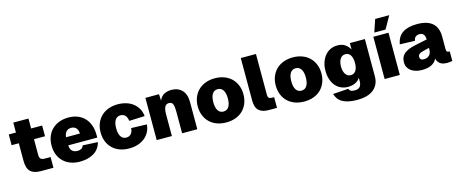

<svg xmlns="http://www.w3.org/2000/svg" viewBox="-47 -1478 5675 2371"><g transform="rotate(-15 2790.5 -292.5)"><path d="M298 0Q207 0 165 -42Q123 -84 123 -178V-403H31V-540H123V-667H317V-540H458V-403H317V-206Q317 -165 333.5 -151Q350 -137 384 -137H458V0Z M795 12Q730 12 676.5 -8Q623 -28 585 -65Q547 -102 526.5 -154Q506 -206 506 -270Q506 -333 526.5 -385Q547 -437 585 -474Q623 -511 676.5 -531.5Q730 -552 795 -552Q860 -552 912.5 -531Q965 -510 1001.5 -471Q1038 -432 1057.5 -377Q1077 -322 1077 -254V-220H706Q708 -171 733 -147.5Q758 -124 799 -124Q828 -124 848.5 -135Q869 -146 878 -174L1070 -164Q1047 -76 974 -32Q901 12 795 12ZM883 -324Q881 -372 857.5 -396Q834 -420 795 -420Q757 -420 733 -394.5Q709 -369 706 -324Z M1425 12Q1359 12 1305 -8Q1251 -28 1213 -65Q1175 -102 1154 -154Q1133 -206 1133 -270Q1133 -333 1154 -385Q1175 -437 1213 -474Q1251 -511 1305 -531.5Q1359 -552 1425 -552Q1484 -552 1534 -536.5Q1584 -521 1621.5 -491.5Q1659 -462 1682.5 -420Q1706 -378 1711 -325L1512 -317Q1506 -365 1483 -388.5Q1460 -412 1425 -412Q1380 -412 1356 -375.5Q1332 -339 1332 -270Q1332 -201 1356 -164Q1380 -127 1425 -127Q1461 -127 1484 -150.5Q1507 -174 1512 -225L1711 -219Q1707 -166 1684 -123Q1661 -80 1623.5 -50Q1586 -20 1535.5 -4Q1485 12 1425 12Z M1778 0V-540H1952L1956 -457Q1979 -510 2019.5 -531Q2060 -552 2112 -552Q2197 -552 2247 -499.5Q2297 -447 2297 -347V0H2103V-280Q2103 -339 2091.5 -371Q2080 -403 2041 -403Q2004 -403 1988 -371Q1972 -339 1972 -280V0Z M2667 12Q2601 12 2547 -8Q2493 -28 2455 -65Q2417 -102 2396 -154Q2375 -206 2375 -270Q2375 -333 2396 -385Q2417 -437 2455 -474Q2493 -511 2547 -531.5Q2601 -552 2667 -552Q2733 -552 2787 -531.5Q2841 -511 2879 -474Q2917 -437 2938 -385Q2959 -333 2959 -270Q2959 -206 2938 -154Q2917 -102 2879 -65Q2841 -28 2787 -8Q2733 12 2667 12ZM2667 -127Q2712 -127 2736 -164Q2760 -201 2760 -270Q2760 -339 2736 -376Q2712 -413 2667 -413Q2622 -413 2598 -376Q2574 -339 2574 -270Q2574 -201 2598 -164Q2622 -127 2667 -127Z M3207 0Q3129 0 3086 -38.5Q3043 -77 3043 -166V-710H3237V-188Q3237 -159 3250 -148Q3263 -137 3287 -137H3316V0Z M3664 12Q3598 12 3544 -8Q3490 -28 3452 -65Q3414 -102 3393 -154Q3372 -206 3372 -270Q3372 -333 3393 -385Q3414 -437 3452 -474Q3490 -511 3544 -531.5Q3598 -552 3664 -552Q3730 -552 3784 -531.5Q3838 -511 3876 -474Q3914 -437 3935 -385Q3956 -333 3956 -270Q3956 -206 3935 -154Q3914 -102 3876 -65Q3838 -28 3784 -8Q3730 12 3664 12ZM3664 -127Q3709 -127 3733 -164Q3757 -201 3757 -270Q3757 -339 3733 -376Q3709 -413 3664 -413Q3619 -413 3595 -376Q3571 -339 3571 -270Q3571 -201 3595 -164Q3619 -127 3664 -127Z M4303 162Q4236 162 4188 151Q4140 140 4108 120.5Q4076 101 4057.5 73.5Q4039 46 4029 14L4227 0Q4233 20 4249 30Q4265 40 4303 40Q4344 40 4366 17Q4388 -6 4388 -60V-99Q4369 -64 4327 -43.5Q4285 -23 4233 -23Q4184 -23 4143.5 -41Q4103 -59 4074 -93Q4045 -127 4028.5 -176Q4012 -225 4012 -286Q4012 -345 4028.5 -393.5Q4045 -442 4074 -477.5Q4103 -513 4143.5 -532.5Q4184 -552 4233 -552Q4294 -552 4331.5 -526Q4369 -500 4392 -458V-540H4584V-64Q4584 -5 4562.5 37.5Q4541 80 4503.5 108Q4466 136 4414.5 149Q4363 162 4303 162ZM4302 -154Q4343 -154 4366.5 -188.5Q4390 -223 4390 -288Q4390 -351 4367 -386.5Q4344 -422 4302 -422Q4259 -422 4235 -385Q4211 -348 4211 -288Q4211 -227 4235.5 -190.5Q4260 -154 4302 -154Z M4692 0V-540H4886V0ZM4717 -587 4771 -747H4951L4861 -587Z M5170 12Q5127 12 5091.5 2Q5056 -8 5030 -27Q5004 -46 4989.5 -73.5Q4975 -101 4975 -136Q4975 -208 5022 -246.5Q5069 -285 5158 -304L5320 -338Q5320 -380 5302 -402Q5284 -424 5252 -424Q5185 -424 5176 -359L4984 -365Q5000 -463 5068.5 -507.5Q5137 -552 5252 -552Q5514 -552 5514 -322V-164Q5514 -138 5522.5 -130Q5531 -122 5546 -122H5557V0Q5548 3 5528 5.5Q5508 8 5489 8Q5470 8 5450 4.5Q5430 1 5412 -9Q5394 -19 5380 -36.5Q5366 -54 5360 -82Q5339 -38 5292.5 -13Q5246 12 5170 12ZM5224 -110Q5265 -110 5292.5 -134.5Q5320 -159 5320 -212V-230L5232 -208Q5206 -202 5190 -188.5Q5174 -175 5174 -154Q5174 -110 5224 -110Z"/></g></svg>

Font: Geist Black
Style: Regular
Weight: 400
Designer: Basement.studio, Andrés Briganti, Mateo Zaragoza
Foundry: Basement.studio, Vercel, Andrés Briganti, Guido Ferreyra, Mateo Zaragoza
Version: Version 1.401